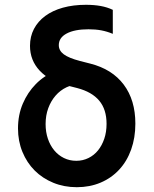

<svg xmlns="http://www.w3.org/2000/svg" viewBox="-20 -770 640 800"><path d="M349 -648Q291 -648 258 -630.5Q225 -613 225 -582Q225 -559 246 -543.5Q267 -528 313 -516L356 -505Q447 -482 495.5 -417.5Q544 -353 544 -255Q544 -196 526.5 -147Q509 -98 476.5 -63Q444 -28 399 -9Q354 10 300 10Q247 10 202 -8.5Q157 -27 124.5 -59.5Q92 -92 73.5 -137Q55 -182 55 -235Q55 -291 75 -338Q95 -385 129.5 -420Q164 -455 212 -474.5Q260 -494 315 -494V-419Q284 -419 257.5 -406.5Q231 -394 211.5 -371.5Q192 -349 181 -319Q170 -289 170 -253Q170 -220 179.5 -192Q189 -164 206 -143.5Q223 -123 246.5 -111.5Q270 -100 298 -100Q325 -100 348.5 -111.5Q372 -123 388.5 -143.5Q405 -164 414.5 -192Q424 -220 424 -254Q424 -314 393.5 -350.5Q363 -387 302 -403L259 -414Q185 -433 145 -476Q105 -519 105 -579Q105 -618 121.5 -649.5Q138 -681 168.5 -703.5Q199 -726 242 -738Q285 -750 338 -750Q372 -750 399.5 -745Q427 -740 450 -729V-629Q426 -639 402 -643.5Q378 -648 349 -648Z"/></svg>

Font: CommitMonoV143 ExtLt
Style: Regular
Weight: 200
Monospace: yes
Designer: Eigil Nikolajsen
Foundry: Eigil Nikolajsen
Version: Version 1.143